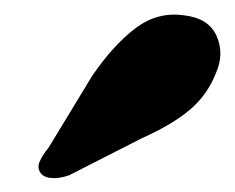

<svg xmlns="http://www.w3.org/2000/svg" viewBox="-20 -774 329 269"><path d="M109 -667.5Q138 -710 169.2 -734Q200.5 -758 238 -752.5Q272.5 -748.5 283.5 -723.5Q294.5 -698.5 282.5 -671.5Q270.5 -641 246 -620.2Q221.5 -599.5 179 -580.5L77 -528.5Q64.5 -524 53.2 -524.5Q42 -525 37 -531.5Q31.5 -539 35.8 -548.2Q40 -557.5 48 -567Z"/></svg>

Font: Fraunces Black
Style: Italic
Weight: 900
Italic angle: -16°
Version: Version 1.000;[b76b70a41]